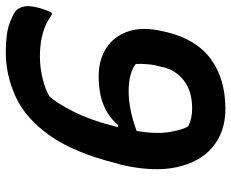

<svg xmlns="http://www.w3.org/2000/svg" viewBox="-86 -674 780 647"><g transform="rotate(-90 303.5 -350.0)"><path d="M453 -720Q515 -720 551 -706.5Q587 -693 595 -682Q603 -672 606 -656Q609 -640 601 -608Q597 -594 593 -583.5Q589 -573 584 -565H578Q551 -585 516.5 -595Q482 -605 437 -605Q400 -605 363 -596Q326 -587 303 -573Q281 -550 251.5 -492Q222 -434 199 -342H206Q235 -375 275 -391Q315 -407 371 -407Q426 -407 466 -381Q506 -355 522 -306.5Q538 -258 522 -190L519 -177Q495 -78 428.5 -29Q362 20 260 20Q184 20 132.5 -22.5Q81 -65 64 -144.5Q47 -224 73 -334L76 -343Q112 -488 169.5 -570Q227 -652 300 -686Q373 -720 453 -720ZM202 -105Q228 -92 262 -92Q320 -92 355.5 -119.5Q391 -147 401 -189L402 -195Q409 -218 411 -241.5Q413 -265 412 -282Q398 -293 375 -299.5Q352 -306 321 -306Q289 -306 255 -299Q221 -292 186 -279Q175 -211 183 -166Q191 -121 202 -105Z"/></g></svg>

Font: Recursive Sn Csl St SmB
Style: Italic
Weight: 600
Italic angle: -15°
Version: Version 1.079;hotconv 1.0.112;makeotfexe 2.5.65598; ttfautoh